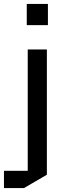

<svg xmlns="http://www.w3.org/2000/svg" viewBox="-60 -750 337 970"><path d="M75.2 -623V-730H182.1V-623ZM176.8 -500V132.8L61 200.2H-40V112.8H80.1V-500Z"/></svg>

Font: Quantico
Style: Regular
Weight: 400
Designer: Matt Desmond
Foundry: MADtype
Version: Version 2.002